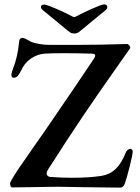

<svg xmlns="http://www.w3.org/2000/svg" viewBox="-20 -852 641 877"><path d="M363 3Q281 1 241 1Q155 3 112 3L35 4Q30 4 27.5 -4.5Q25 -13 26 -16Q30 -27 48 -55.5Q66 -84 84 -109Q104 -138 130 -175.5Q156 -213 187 -257Q353 -499 411 -587Q415 -595 415 -598Q415 -607 397 -607Q335 -609 275 -609Q209 -609 184 -607Q152 -605 122 -585Q92 -565 76 -529Q68 -513 61 -505Q54 -497 43 -497Q32 -497 32 -510Q32 -518 39 -537Q61 -593 67 -659Q68 -679 84 -679Q89 -679 102 -672Q115 -665 122 -661Q136 -655 159.5 -651Q183 -647 208 -647H331Q431 -647 561 -651Q566 -651 571.5 -643Q577 -635 574 -631L510 -540Q426 -421 358.5 -321Q291 -221 199 -77Q193 -67 193 -60Q193 -54 197 -49.5Q201 -45 208 -44Q258 -40 308 -40Q391 -40 445 -49Q482 -55 508.5 -80.5Q535 -106 554 -154Q556 -161 562.5 -166.5Q569 -172 575 -172Q586 -172 586 -159Q586 -146 572.5 -92Q559 -38 550 -13Q543 5 529 5Q481 5 363 3ZM308 -778Q316 -774 319 -774Q322 -774 330 -778Q353 -791 399 -811.5Q445 -832 455 -832Q470 -832 470 -820Q470 -812 464 -807L363 -724Q344 -708 337 -703.5Q330 -699 319 -699Q308 -699 301 -703.5Q294 -708 275 -724L174 -807Q167 -813 167 -820Q167 -831 183 -831Q193 -831 239 -811Q285 -791 308 -778Z"/></svg>

Font: EB Garamond Medium
Style: Regular
Weight: 500
Designer: Georg Duffner and Octavio Pardo
Foundry: Georg Duffner
Version: Version 1.000